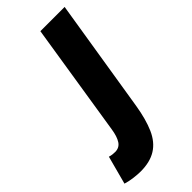

<svg xmlns="http://www.w3.org/2000/svg" viewBox="-358 -593 862 862"><g transform="rotate(-45 72.5 -162.0)"><path d="M256 -544 169 -3Q157 71 135 121Q113 171 74 195.5Q35 220 -25 220Q-42 220 -67 217Q-92 214 -115 207L-79 72Q-69 75 -60.5 76Q-52 77 -44 77Q-17 77 -3 55.5Q11 34 17 -6L102 -544Z"/></g></svg>

Font: Georama ExtraCondensed Thin
Style: Bold Italic
Weight: 700
Italic angle: -9°
Version: Version 1.001